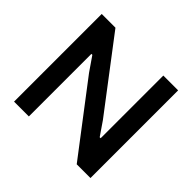

<svg xmlns="http://www.w3.org/2000/svg" viewBox="-173 -943 1146 1146"><g transform="rotate(45 400.5 -370.0)"><path d="M78 -740H194L531 -297L590 -211H598V-740H723V0H607L273 -438L211 -528H203V0H78Z"/></g></svg>

Font: Encode Sans Normal
Style: SemiBold
Weight: 600
Designer: Pablo Impallari, Andres Torresi
Foundry: Pablo Impallari, Andres Torresi
Version: Version 1.000; ttfautohint (v1.00) -l 8 -r 50 -G 200 -x 14 -